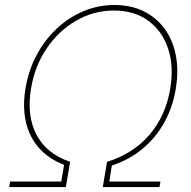

<svg xmlns="http://www.w3.org/2000/svg" viewBox="-20 -757 771 777"><path d="M17.1 0 21 -22.5H228L239.3 -89.8Q177.7 -113.8 138.7 -157.2Q99.6 -200.7 85.2 -261.7Q70.8 -322.8 83 -398.4Q95.2 -472.2 128.2 -533.9Q161.1 -595.7 209.5 -641.1Q257.8 -686.5 317.6 -711.7Q377.4 -736.8 443.4 -736.8Q509.3 -736.8 560.8 -711.7Q612.3 -686.5 645.8 -641.1Q679.2 -595.7 691.4 -533.9Q703.6 -472.2 691.4 -398.4Q679.2 -322.8 644.5 -260.7Q609.9 -198.7 556.4 -154.5Q502.9 -110.4 432.6 -86.9L422.4 -22.5H629.4L625.5 0H396L413.1 -102.1Q519 -134.8 585 -211.7Q650.9 -288.6 668.9 -398.4Q684.1 -490.2 659.9 -561.5Q635.7 -632.8 579.3 -673.6Q522.9 -714.4 440.9 -714.4Q359.4 -714.4 288.6 -673.6Q217.8 -632.8 169.2 -561.5Q120.6 -490.2 105.5 -398.4Q87.4 -288.6 127.7 -211.7Q168 -134.8 263.7 -102.1L246.6 0Z"/></svg>

Font: Inter 20pt Thin
Style: Italic
Weight: 250
Italic angle: -9.3988°
Version: Version 4.001;git-66647c0bb